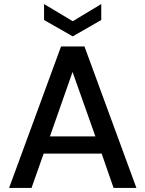

<svg xmlns="http://www.w3.org/2000/svg" viewBox="-20 -930 719 950"><path d="M25 0 282 -700H398L655 0H542L483 -170H196L136 0ZM227 -255H452L339 -574ZM340 -750 198 -831V-910L340 -825L481 -910V-831Z"/></svg>

Font: Rethink Sans Medium
Style: Regular
Weight: 500
Designer: The Rethink Sans project authors (Hans Thiessen). DM Sans designed by Colophon Foundry.
Foundry: Rethink Communications LLC
Version: Version 1.001